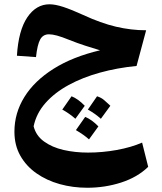

<svg xmlns="http://www.w3.org/2000/svg" viewBox="-20 -532 769 909"><path d="M339.4 84Q367.7 44.4 383.3 21.5Q414.1 33.7 445.8 66.4Q435.1 81.5 423.8 96.9Q412.6 112.3 401.4 127.9Q377 106 339.4 84ZM274.9 -13.2Q306.6 -57.6 318.8 -76.2Q349.6 -64 381.3 -31.2Q343.8 21 336.9 30.3Q308.1 4.9 274.9 -13.2ZM396 -13.2 439.5 -76.2Q460.4 -69.3 472.9 -58.1Q485.4 -46.9 491.2 -41.7Q497.1 -36.6 502.4 -31.2L457.5 30.3Q429.7 5.4 396 -13.2ZM60.1 -268.1Q67.4 -387.7 109.1 -449.7Q150.9 -511.7 214.4 -511.7Q241.7 -511.7 280.3 -499Q318.8 -486.3 374.5 -460.9Q457.5 -422.4 529.3 -405.5Q601.1 -388.7 671.9 -388.7L626.5 -219.7Q535.6 -210.9 453.4 -188.2Q371.1 -165.5 305.2 -129.6Q239.3 -93.8 195.8 -44.9Q152.3 3.9 139.2 65.9Q150.4 110.4 188.5 137.9Q226.6 165.5 281 178Q335.4 190.4 396.5 190.4Q464.8 190.4 533.2 178Q601.6 165.5 652.8 143.1L681.6 257.8Q630.9 307.1 554 332Q477.1 356.9 393.1 356.9Q324.7 356.9 262.7 339.6Q200.7 322.3 152.3 288.3Q104 254.4 76.2 205.1Q48.3 155.8 48.3 91.3Q48.3 3.4 95.5 -72.8Q142.6 -148.9 233.2 -206.1Q323.7 -263.2 453.6 -293.9Q423.8 -302.7 384.5 -315.4Q345.2 -328.1 308.6 -342.8Q272.9 -357.4 250.2 -363.5Q227.5 -369.6 211.9 -369.6Q183.6 -369.6 170.2 -345Q156.7 -320.3 150.4 -261.7Z"/></svg>

Font: Pinar DS1 Bold
Style: Regular
Weight: 700
Designer: Amin Abedi
Version: Version 3.000